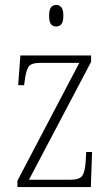

<svg xmlns="http://www.w3.org/2000/svg" viewBox="-20 -762 456 782"><path d="M51 0V-26L303 -506H145Q107 -506 96.5 -490.5Q86 -475 81 -435L78 -415H54L63 -536H351V-510L98 -30H267Q304 -30 315 -46Q326 -62 329 -103L331 -143H355L350 0ZM209 -654Q196 -654 188 -663Q180 -672 180 -698Q180 -723 188 -732.5Q196 -742 209 -742Q221 -742 229.5 -732.5Q238 -723 238 -698Q238 -672 229.5 -663Q221 -654 209 -654Z"/></svg>

Font: Noto Serif Lao Condensed ExtraLight
Style: Regular
Weight: 200
Width: 3
Designer: Monotype Design Team
Foundry: Monotype Imaging Inc.
Version: Version 2.003; ttfautohint (v1.8.4.7-5d5b)